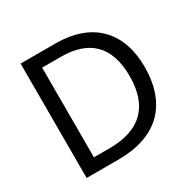

<svg xmlns="http://www.w3.org/2000/svg" viewBox="-157 -876 1044 1038"><g transform="rotate(-30 365.0 -357.0)"><path d="M669 -364C669 -593 532 -714 317 -714H97V0H296C531 0 669 -123 669 -364ZM574 -361C574 -173 477 -77 284 -77H187V-637H304C476 -637 574 -551 574 -361Z"/></g></svg>

Font: Noto Sans Cypriot
Style: Regular
Weight: 400
Designer: Monotype Design Team
Foundry: Monotype Imaging Inc.
Version: Version 2.002